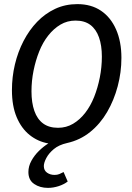

<svg xmlns="http://www.w3.org/2000/svg" viewBox="-20 -687 640 933"><path d="M213 226Q174 226 146 207Q118 188 118 149Q118 121 132.5 94.5Q147 68 169 46.5Q191 25 215 10Q164 1 124 -31Q84 -63 61 -117.5Q38 -172 38 -249Q38 -313 52.5 -374Q67 -435 94.5 -488Q122 -541 160.5 -581Q199 -621 248 -644Q297 -667 356 -667Q423 -667 470.5 -635Q518 -603 544 -544Q570 -485 570 -406Q570 -336 552 -268Q534 -200 500.5 -142.5Q467 -85 418 -45.5Q369 -6 306 8Q266 17 241.5 37.5Q217 58 205 81Q193 104 193 120Q193 141 208.5 152Q224 163 245 163Q258 163 268 159Q278 155 289 149L309 195Q291 209 265 217.5Q239 226 213 226ZM262 -66Q302 -66 335 -85.5Q368 -105 394 -138.5Q420 -172 437.5 -216Q455 -260 465 -310.5Q475 -361 475 -412Q475 -466 461 -505.5Q447 -545 419 -566Q391 -587 347 -587Q307 -587 274 -567.5Q241 -548 214.5 -514.5Q188 -481 170.5 -437Q153 -393 143 -343.5Q133 -294 133 -243Q133 -188 147 -148Q161 -108 189.5 -87Q218 -66 262 -66Z"/></svg>

Font: Source Code Pro ExtraLight Medium
Style: Italic
Weight: 500
Italic angle: -11°
Monospace: yes
Version: Version 1.016;hotconv 1.0.116;makeotfexe 2.5.65601